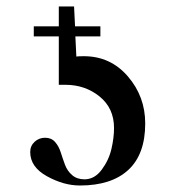

<svg xmlns="http://www.w3.org/2000/svg" viewBox="-20 -559 540 591"><path d="M212 -447 215 -385Q222 -386 238 -386Q320 -386 373.5 -324Q427 -262 427 -179Q427 -84 375 -36Q323 12 226 12Q176 12 124.5 -16.5Q73 -45 73 -91Q73 -110 86.5 -122.5Q100 -135 119 -135Q138 -135 149.5 -122Q161 -109 167 -90Q173 -71 180 -52Q187 -33 202 -20Q217 -7 240 -7Q271 -7 293 -36.5Q315 -66 323 -100.5Q331 -135 331 -165Q331 -226 286.5 -262Q242 -298 181 -298H161V-447H84V-478H161V-539H208L211 -478H289V-447Z"/></svg>

Font: STIX MathJax Latin
Style: Regular
Weight: 400
Designer: MicroPress Inc., with final additions and corrections provided by Coen Hoffman, Elsevier (retired)
Version: Version 1.1.1